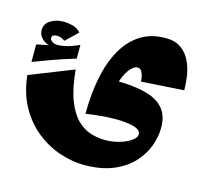

<svg xmlns="http://www.w3.org/2000/svg" viewBox="-103 -532 1047 963"><g transform="rotate(15 420.0 -50.5)"><path d="M411 310Q350 310 285 288.5Q220 267 163.5 222.5Q107 178 68.5 109.5Q30 41 20 -52L247 -142Q256 -44 279.5 16Q303 76 335.5 107.5Q368 139 405.5 150.5Q443 162 481 162Q519 162 554.5 151.5Q590 141 613.5 124.5Q637 108 637 91Q637 67 598 56.5Q559 46 494.5 47Q430 48 352 60L450 -140Q505 -140 550 -134.5Q595 -129 630 -117.5Q665 -106 689 -86Q713 -66 725 -37.5Q737 -9 737 30Q737 77 718.5 126.5Q700 176 661 217.5Q622 259 560 284.5Q498 310 411 310ZM352 60Q352 -39 368.5 -124.5Q385 -210 420.5 -274.5Q456 -339 511 -375Q566 -411 644 -411Q692 -411 722.5 -389.5Q753 -368 770 -334Q787 -300 793.5 -260Q800 -220 800 -182L579 -168Q579 -176 576.5 -191Q574 -206 566.5 -219Q559 -232 543 -232Q532 -232 516.5 -218.5Q501 -205 486 -175.5Q471 -146 461 -98.5Q451 -51 451 16ZM145 -214 127 -220Q79 -220 55 -240.5Q31 -261 31 -289Q31 -322 60 -340Q89 -358 126 -358Q149 -358 173.5 -352Q198 -346 217 -326L155 -266Q145 -274 134.5 -277.5Q124 -281 113 -281Q103 -281 95 -277.5Q87 -274 87 -263Q87 -252 102.5 -242.5Q118 -233 157 -240Q183 -245 198 -250.5Q213 -256 238 -267V-216ZM23 -121V-212Q66 -221 100 -228Q134 -235 167 -241Q200 -247 238 -253V-196Q198 -184 167 -173.5Q136 -163 103 -151Q70 -139 23 -121Z"/></g></svg>

Font: Marhey Light
Style: Regular
Weight: 300
Designer: Nur Syamsi & Bustanul Arifin
Foundry: Namelatype
Version: Version 1.000